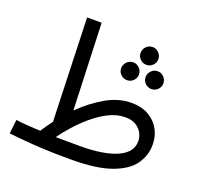

<svg xmlns="http://www.w3.org/2000/svg" viewBox="-126 -852 1040 1004"><g transform="rotate(20 394.0 -350.5)"><path d="M369 13Q244 13 155 6.5Q66 0 20 -6L29 -84Q56 -80 90 -77.5Q124 -75 165 -73Q187 -107 212 -140L193 -714H274L292 -232Q352 -292 422.5 -333Q493 -374 566 -374Q621 -374 660.5 -351.5Q700 -329 721.5 -291Q743 -253 743 -205Q743 -146 708.5 -96.5Q674 -47 592 -17Q510 13 369 13ZM560 -292Q514 -292 468.5 -269Q423 -246 382 -211Q341 -176 307.5 -138Q274 -100 253 -70Q284 -70 317.5 -69.5Q351 -69 387 -69Q519 -69 592.5 -101.5Q666 -134 666 -197Q666 -219 655 -240.5Q644 -262 621 -277Q598 -292 560 -292ZM569 -587Q548 -587 533.5 -601.5Q519 -616 519 -636Q519 -656 533.5 -671Q548 -686 569 -686Q589 -686 603.5 -671Q618 -656 618 -636Q618 -616 603.5 -601.5Q589 -587 569 -587ZM501 -477Q480 -477 465.5 -491.5Q451 -506 451 -526Q451 -546 465.5 -561Q480 -576 501 -576Q521 -576 535.5 -561Q550 -546 550 -526Q550 -506 535.5 -491.5Q521 -477 501 -477ZM637 -477Q616 -477 601.5 -491.5Q587 -506 587 -526Q587 -546 601.5 -561Q616 -576 637 -576Q657 -576 671.5 -561Q686 -546 686 -526Q686 -506 671.5 -491.5Q657 -477 637 -477Z"/></g></svg>

Font: Noto Sans Living
Style: Regular
Weight: 400
Designer: Monotype Design Team
Foundry: Monotype Imaging Inc.
Version: Version 2.013; ttfautohint (v1.8.4.7-5d5b)